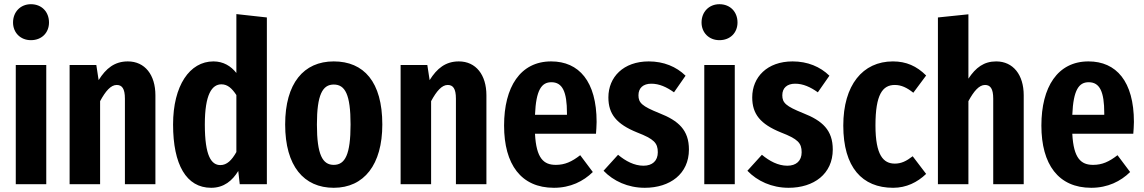

<svg xmlns="http://www.w3.org/2000/svg" viewBox="-20 -876 5441 913"><path d="M127 -856C77 -856 42 -819 42 -769C42 -721 77 -685 127 -685C179 -685 213 -721 213 -769C213 -819 179 -856 127 -856ZM200 -567H55V0H200Z M588 -584C525 -584 484 -551 449 -495L438 -567H311V0H456V-395C482 -443 507 -472 535 -472C560 -472 574 -455 574 -407V0H719V-423C719 -520 669 -584 588 -584Z M1104 -809V-529C1078 -562 1042 -584 995 -584C882 -584 803 -469 803 -284C803 -93 866 17 984 17C1045 17 1085 -17 1113 -63L1120 0H1249V-793ZM1028 -91C985 -91 954 -134 954 -284C954 -428 988 -475 1033 -475C1062 -475 1083 -456 1104 -424V-153C1082 -114 1059 -91 1028 -91Z M1567 -584C1424 -584 1336 -480 1336 -284C1336 -86 1425 17 1567 17C1711 17 1798 -93 1798 -284C1798 -487 1710 -584 1567 -584ZM1567 -474C1621 -474 1647 -427 1647 -284C1647 -141 1621 -92 1567 -92C1514 -92 1487 -140 1487 -284C1487 -426 1514 -474 1567 -474Z M2162 -584C2099 -584 2058 -551 2023 -495L2012 -567H1885V0H2030V-395C2056 -443 2081 -472 2109 -472C2134 -472 2148 -455 2148 -407V0H2293V-423C2293 -520 2243 -584 2162 -584Z M2817 -296C2817 -489 2733 -584 2601 -584C2454 -584 2377 -462 2377 -279C2377 -94 2458 17 2614 17C2693 17 2754 -14 2799 -58L2739 -138C2699 -107 2666 -92 2623 -92C2566 -92 2530 -122 2524 -240H2814C2815 -255 2817 -277 2817 -296ZM2676 -330H2524C2529 -450 2556 -485 2602 -485C2655 -485 2676 -439 2676 -338Z M3065 -584C2944 -584 2873 -509 2873 -413C2873 -334 2911 -286 3010 -246C3090 -215 3108 -196 3108 -152C3108 -111 3082 -88 3040 -88C2996 -88 2955 -110 2919 -140L2850 -64C2897 -15 2966 17 3046 17C3166 17 3256 -49 3256 -165C3256 -257 3207 -302 3115 -338C3033 -371 3016 -387 3016 -423C3016 -458 3039 -478 3077 -478C3115 -478 3150 -462 3185 -437L3240 -516C3196 -559 3136 -584 3065 -584Z M3401 -856C3351 -856 3316 -819 3316 -769C3316 -721 3351 -685 3401 -685C3453 -685 3487 -721 3487 -769C3487 -819 3453 -856 3401 -856ZM3474 -567H3329V0H3474Z M3749 -584C3628 -584 3557 -509 3557 -413C3557 -334 3595 -286 3694 -246C3774 -215 3792 -196 3792 -152C3792 -111 3766 -88 3724 -88C3680 -88 3639 -110 3603 -140L3534 -64C3581 -15 3650 17 3730 17C3850 17 3940 -49 3940 -165C3940 -257 3891 -302 3799 -338C3717 -371 3700 -387 3700 -423C3700 -458 3723 -478 3761 -478C3799 -478 3834 -462 3869 -437L3924 -516C3880 -559 3820 -584 3749 -584Z M4226 -584C4082 -584 3990 -471 3990 -279C3990 -80 4080 17 4227 17C4290 17 4342 -9 4384 -49L4320 -133C4290 -110 4266 -98 4235 -98C4181 -98 4143 -137 4143 -280C4143 -427 4177 -472 4235 -472C4266 -472 4293 -459 4323 -435L4384 -517C4339 -562 4289 -584 4226 -584Z M4717 -584C4659 -584 4620 -555 4585 -502V-808L4440 -793V0H4585V-395C4611 -443 4636 -472 4664 -472C4689 -472 4703 -455 4703 -407V0H4848V-423C4848 -520 4798 -584 4717 -584Z M5372 -296C5372 -489 5288 -584 5156 -584C5009 -584 4932 -462 4932 -279C4932 -94 5013 17 5169 17C5248 17 5309 -14 5354 -58L5294 -138C5254 -107 5221 -92 5178 -92C5121 -92 5085 -122 5079 -240H5369C5370 -255 5372 -277 5372 -296ZM5231 -330H5079C5084 -450 5111 -485 5157 -485C5210 -485 5231 -439 5231 -338Z"/></svg>

Font: Glow Sans TC Compressed
Style: Bold
Weight: 700
Width: 2
Designer: Ryoko NISHIZUKA (kana, bopomofo & ideographs); Paul D. Hunt (Latin, Greek & Cyrillic); Sandoll Communications, Soo-young
Version: Version 0.93